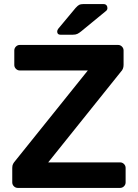

<svg xmlns="http://www.w3.org/2000/svg" viewBox="-20 -920 675 940"><path d="M587 -117C581.7 -122.3 575.3 -125 568 -125H216L572 -569C580.7 -577.7 585 -588.7 585 -602V-673C585 -680.3 582.3 -686.7 577 -692C571.7 -697.3 565.3 -700 558 -700H77C69.7 -700 63.3 -697.3 58 -692C52.7 -686.7 50 -680.3 50 -673V-602C50 -594.7 52.7 -588.3 58 -583C63.3 -577.7 69.7 -575 77 -575H410L55 -133C50.3 -127.7 46.7 -122.5 44 -117.5C41.3 -112.5 40 -106 40 -98V-27C40 -19.7 42.7 -13.3 48 -8C53.3 -2.7 59.7 0 67 0H568C575.3 0 581.7 -2.7 587 -8C592.3 -13.3 595 -19.7 595 -27V-98C595 -105.3 592.3 -111.7 587 -117ZM368 -896.5C363.3 -894.2 357.3 -889 350 -881L265 -779C261.7 -774.3 260 -770 260 -766C260 -755.3 265.3 -750 276 -750H336C345.3 -750 352.8 -751.3 358.5 -754C364.2 -756.7 370.7 -761 378 -767L501 -868C504.3 -871.3 506 -875.3 506 -880C506 -886 504.3 -890.8 501 -894.5C497.7 -898.2 493 -900 487 -900H387C379 -900 372.7 -898.8 368 -896.5Z"/></svg>

Font: Rubik
Style: Regular
Weight: 500
Designer: Hubert & Fischer
Foundry: Hubert & Fischer
Version: Version 1.100